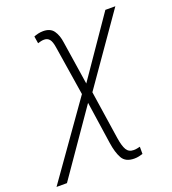

<svg xmlns="http://www.w3.org/2000/svg" viewBox="-239 -643 884 989"><g transform="rotate(-20 202.5 -149.0)"><path d="M-99.1 240.2 187.5 -164.6 144.5 -436.5Q139.6 -468.8 128.9 -481.7Q118.2 -494.6 99.6 -494.6Q89.8 -494.6 81.3 -492.4Q72.8 -490.2 64.9 -487.8L58.6 -526.9Q68.4 -531.2 82 -534.4Q95.7 -537.6 109.9 -537.6Q149.4 -537.6 167.2 -512.2Q185.1 -486.8 190.4 -446.8L227.1 -208L449.2 -530.8H503.9L241.2 -154.8L281.2 110.8Q288.1 155.8 300.5 176.8Q313 197.8 339.8 197.8Q350.1 197.8 358.6 196Q367.2 194.3 375 192.4V231.9Q365.7 234.9 353.8 237.5Q341.8 240.2 328.1 240.2Q280.3 240.2 262 207.8Q243.7 175.3 235.8 120.6L201.7 -111.3L-42 240.2Z"/></g></svg>

Font: Open Sans Light
Style: Italic
Weight: 300
Italic angle: -12°
Designer: Monotype Design Team
Foundry: Monotype Imaging Inc.
Version: Version 3.003; ttfautohint (v1.8.4)